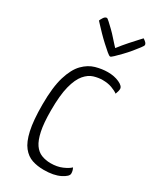

<svg xmlns="http://www.w3.org/2000/svg" viewBox="-187 -783 711 855"><g transform="rotate(30 168.5 -355.0)"><path d="M193 10Q160 10 133 1Q106 -8 85.5 -33.5Q65 -59 54 -108.5Q43 -158 43 -239Q43 -329 59.5 -383Q76 -437 103 -464.5Q130 -492 162 -501Q194 -510 224 -510Q257 -510 282.5 -498.5Q308 -487 308 -472Q308 -467 306 -459Q304 -451 301 -444Q289 -453 268.5 -460.5Q248 -468 221 -468Q200 -468 176.5 -461Q153 -454 133 -430.5Q113 -407 101 -360.5Q89 -314 89 -236Q89 -171 97.5 -131Q106 -91 121 -69.5Q136 -48 157.5 -39.5Q179 -31 205 -31Q238 -31 263.5 -42Q289 -53 301 -65Q305 -57 306.5 -50.5Q308 -44 308 -37Q308 -22 276 -6Q244 10 193 10ZM197 -575Q192 -575 179 -586Q166 -597 148.5 -613Q131 -629 114.5 -646Q98 -663 87 -675Q76 -687 74 -689Q76 -695 83 -706Q90 -717 99 -717Q102 -717 113 -707Q124 -697 138.5 -683Q153 -669 166 -654Q179 -639 188.5 -629Q198 -619 198 -619Q218 -645 238.5 -668Q259 -691 272.5 -705.5Q286 -720 286 -720Q294 -715 300 -709Q306 -703 306 -696Q306 -693 296 -679.5Q286 -666 271.5 -648.5Q257 -631 241 -614.5Q225 -598 213 -586.5Q201 -575 197 -575Z"/></g></svg>

Font: Yanone Kaffeesatz Light
Style: Regular
Weight: 300
Designer: Yanone (Cyrillic: Daniel Pouzeot, Huerta Tipografica, and Cyreal)
Foundry: Yanone
Version: Version 2.003